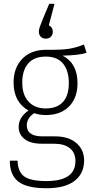

<svg xmlns="http://www.w3.org/2000/svg" viewBox="-20 -796 489 1018"><path d="M439 -516Q400 -503 312 -501Q391 -460 391 -355Q391 -277 346 -231.5Q301 -186 223 -186Q188 -186 162 -196Q143 -185 132.5 -168Q122 -151 122 -132Q122 -73 205 -73H272Q344 -73 385 -37.5Q426 -2 426 55Q426 124 375.5 163Q325 202 226 202Q123 202 77.5 167Q32 132 32 56H73Q75 115 108.5 139.5Q142 164 226 164Q380 164 380 58Q380 14 350.5 -10Q321 -34 266 -34H202Q142 -34 110.5 -58.5Q79 -83 79 -123Q79 -174 131 -210Q52 -255 52 -358Q52 -437 98.5 -484.5Q145 -532 223 -532Q309 -531 347 -537.5Q385 -544 425 -560ZM98 -358Q98 -293 131.5 -257Q165 -221 222 -221Q282 -221 313.5 -255Q345 -289 345 -356Q345 -421 314.5 -458.5Q284 -496 223 -496Q161 -496 129.5 -459.5Q98 -423 98 -358ZM186 -628Q186 -639 191 -653.5Q196 -668 205 -690L241 -776H269L239 -662Q260 -651 260 -628Q260 -612 250 -601.5Q240 -591 223 -591Q206 -591 196 -601.5Q186 -612 186 -628Z"/></svg>

Font: Fira Sans Condensed ExtraLight
Style: Regular
Weight: 275
Width: 3
Designer: Carrois Corporate & Edenspiekermann AG
Foundry: Carrois Corporate GbR & Edenspiekermann AG
Version: Version 4.203